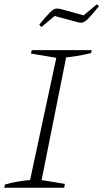

<svg xmlns="http://www.w3.org/2000/svg" viewBox="-23 -880 484 900"><path d="M-3 0 0 -15Q32 -24 61.5 -29Q91 -34 118 -36L241 -609L122 -629L126 -645H407L404 -631Q364 -622 337 -617.5Q310 -613 287 -611L172 -36L281 -18L278 0ZM171 -753 161 -764Q194 -805 211 -821.5Q228 -838 238 -839.5Q248 -841 261 -838L369 -808L431 -860L441 -851Q410 -813 393.5 -795.5Q377 -778 365.5 -775Q354 -772 341 -776L233 -805Z"/></svg>

Font: Piazzolla ExtraLight
Style: Italic
Weight: 200
Italic angle: -11.3°
Designer: Juan Pablo del Peral
Foundry: Huerta Tipografica
Version: Version 1.330